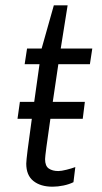

<svg xmlns="http://www.w3.org/2000/svg" viewBox="-20 -694 384 724"><path d="M200 -452 179 -310H300L292 -246H170Q150 -109 150 -94Q150 -68 164 -58.5Q178 -49 200 -49Q211 -49 231 -54Q251 -59 264 -64L257 -7Q241 1 219.5 5.5Q198 10 178 10Q133 10 106 -11.5Q79 -33 79 -77Q79 -97 100 -246H46L55 -310H109L129 -452H73L82 -511H137L183 -674H235L209 -511H328L319 -452Z"/></svg>

Font: Chivo Light Italic
Style: Regular
Weight: 300
Italic angle: -8.05°
Designer: Hector Gatti
Foundry: Omnibus-Type
Version: Version 1.007